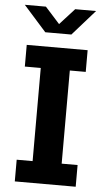

<svg xmlns="http://www.w3.org/2000/svg" viewBox="-59 -923 531 961"><g transform="rotate(5 206.0 -442.5)"><path d="M53 0V-109H133V-577H53V-686H359V-577H279V-109H359V0ZM140 -757 26 -885H132L222 -785H188L279 -885H384L271 -757Z"/></g></svg>

Font: Chivo Medium SemiBold
Style: Regular
Weight: 600
Version: Version 2.002